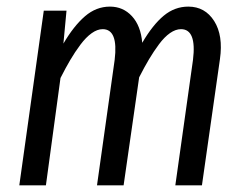

<svg xmlns="http://www.w3.org/2000/svg" viewBox="-20 -558 736 578"><path d="M546.9 -538.1Q597.2 -538.1 624.8 -494.6Q652.3 -451.2 642.1 -379.9L587.9 0H507.8L561 -377.9Q572.3 -470.2 524.9 -470.2Q508.8 -470.2 491.9 -458.5Q475.1 -446.8 458.7 -424.8Q442.4 -402.8 428.5 -379.4Q414.6 -356 398.9 -325.2L352.1 0H272L325.2 -377.9Q336.4 -470.2 289.1 -470.2Q272.9 -470.2 255.9 -458Q238.8 -445.8 222.2 -423.6Q205.6 -401.4 191.7 -377.7Q177.7 -354 162.1 -323.2L118.2 0H38.1L111.8 -525.9H180.2L170.9 -426.8Q202.1 -480 235.8 -509Q269.5 -538.1 311 -538.1Q350.6 -538.1 377.2 -509.3Q403.8 -480.5 408.2 -429.2Q439.9 -483.4 472.9 -510.7Q505.9 -538.1 546.9 -538.1Z"/></svg>

Font: Fira Sans Compressed Book
Style: Italic
Weight: 350
Width: 3
Italic angle: -8°
Designer: Carrois Corporate & Edenspiekermann AG
Foundry: Carrois Corporate GbR & Edenspiekermann AG
Version: Version 4.203;PS 004.203;hotconv 1.0.88;makeotf.lib2.5.64775